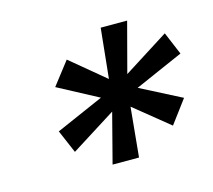

<svg xmlns="http://www.w3.org/2000/svg" viewBox="-63 -762 560 505"><g transform="rotate(-15 217.0 -509.0)"><path d="M186 -331 221 -466 99 -389 72 -452 202 -509 93 -567 141 -629 235 -551 249 -687H321L285 -551L408 -629L434 -567L302 -509L413 -452L366 -389L271 -466L258 -331Z"/></g></svg>

Font: Archivo SemiExpanded Medium
Style: Italic
Weight: 500
Width: 6
Italic angle: -10°
Designer: Hector Gatti
Foundry: Omnibus-Type
Version: Version 2.001